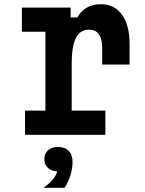

<svg xmlns="http://www.w3.org/2000/svg" viewBox="-20 -641 690 913"><path d="M84 -605H316V-558H348Q364 -588 392.5 -604.5Q421 -621 459 -621Q524 -621 560 -571.5Q596 -522 596 -433V-334H466V-413Q466 -500 403 -500Q361 -500 341 -460.5Q321 -421 321 -339V-115H481V0H99V-115H196V-490H84ZM256 174Q226 174 208.5 158Q191 142 191 116Q191 89 208.5 73.5Q226 58 256 58Q286 58 303.5 74Q321 90 321 116Q321 142 303.5 158Q286 174 256 174ZM186 252Q218 231 235.5 207Q253 183 253 165L256 58Q289 58 307 76.5Q325 95 325 130Q325 159 315 192Q305 225 287 252Z"/></svg>

Font: Martian Mono SemiCondensed Medium
Style: Regular
Weight: 500
Width: 4
Designer: Roman Shamin
Foundry: Evil Martians
Version: Version 1.000